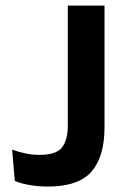

<svg xmlns="http://www.w3.org/2000/svg" viewBox="-20 -659 454 688"><path d="M151 9.5Q120 9.5 89 4.5Q58 -0.5 33 -10.5L23.5 -123Q47.5 -114 71.8 -109Q96 -104 122 -104Q180.5 -104 201.8 -130.2Q223 -156.5 223 -210.5V-639H354.5V-202.5Q354.5 -98 308 -44.2Q261.5 9.5 151 9.5Z"/></svg>

Font: Anek Kannada Medium SemiBold
Style: Regular
Weight: 600
Version: Version 1.003